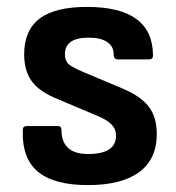

<svg xmlns="http://www.w3.org/2000/svg" viewBox="-20 -524 511 556"><path d="M235 12Q136 12 89.5 -27Q43 -66 46 -148Q46 -159 58 -159H148Q158 -159 158 -148Q158 -78 235 -78Q316 -78 316 -131Q316 -150 303 -163.5Q290 -177 261 -189L147 -237Q95 -258 72.5 -288Q50 -318 50 -367Q50 -436 94.5 -470Q139 -504 232 -504Q423 -504 423 -363Q423 -352 411 -352H321Q309 -352 309 -368Q309 -390 290 -402.5Q271 -415 237 -415Q168 -415 168 -367Q168 -348 178.5 -338.5Q189 -329 220 -316L334 -268Q387 -246 410.5 -215.5Q434 -185 434 -136Q434 -63 383 -25.5Q332 12 235 12Z"/></svg>

Font: Sofia Sans
Style: Bold
Weight: 700
Designer: Botio Nikoltchev, Ani Petrova
Foundry: lettersoup
Version: Version 4.100; ttfautohint (v1.8.4.7-5d5b)